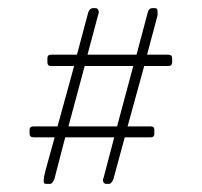

<svg xmlns="http://www.w3.org/2000/svg" viewBox="-20 -454 498 474"><path d="M395 -291H336L295 -142H352Q361 -142 361 -134V-124Q361 -115 352 -115H288L260 -12Q255 0 249 0H243Q237 0 235 -5Q233 -10 236 -16L262 -115H141L114 -11Q112 -7 109.5 -3.5Q107 0 103 0H95Q90 0 88.5 -2.5Q87 -5 89 -19Q92 -33 98.5 -55.5Q105 -78 115 -115H63Q53 -115 53 -124V-134Q53 -142 63 -142H122L163 -291H106Q97 -291 97 -300V-310Q97 -319 106 -319H170L198 -424Q202 -434 210 -434H215Q221 -434 223 -428.5Q225 -423 223 -420L196 -319H317L345 -424Q348 -434 356 -434H361Q366 -434 367.5 -432Q369 -430 369 -422V-416L343 -319H395Q405 -319 405 -310V-300Q405 -291 395 -291ZM189 -291 149 -142H269L309 -291Z"/></svg>

Font: Chathura Light
Style: Regular
Weight: 300
Designer: Appaji Ambarisha Darbha
Foundry: Aditya Fonts
Version: Version 1.001 2016